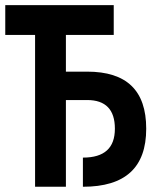

<svg xmlns="http://www.w3.org/2000/svg" viewBox="-25 -713 631 733"><path d="M291.5 0C453.1 0 533.2 -73.2 533.2 -221.7C533.2 -367.7 458.5 -439.5 307.6 -439.5H226.6V-579.6H409.2V-693.4H-4.9V-579.6H108.9V0H226.6V-331.1H307.6C378.4 -331.1 413.6 -294.4 413.6 -221.7C413.6 -147.9 373.5 -111.3 291.5 -111.3Z"/></svg>

Font: Cascadia Code NF SemiBold
Style: Regular
Weight: 600
Monospace: yes
Designer: Aaron Bell
Foundry: Saja Typeworks
Version: Version 2404.023